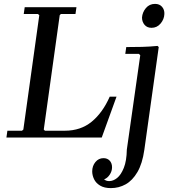

<svg xmlns="http://www.w3.org/2000/svg" viewBox="-20 -707 882 987"><path d="M544 -210H579L503 0H13L18 -35H93L100 -41L182 -629L175 -635H102L107 -670H373L368 -635H293L287 -629L205 -41L211 -35H313Q395 -35 451.5 -81.5Q508 -128 544 -210ZM790 -471 796 -465 722 63Q712 134 686.5 177.5Q661 221 626 240.5Q591 260 550 260Q516 260 494.5 247Q473 234 463.5 214Q454 194 454 174Q454 146 470.5 126Q487 106 512 106Q532 106 544 119Q556 132 556 153Q556 173 544 191Q532 209 515 215Q526 224 541 224Q562 224 582 208Q602 192 616.5 156Q631 120 632 62L701 -423L694 -430H624L629 -465Q670 -465 710 -466Q750 -467 790 -471ZM759 -564Q736 -564 723 -579.5Q710 -595 710 -617Q712 -644 730 -665.5Q748 -687 777 -687Q800 -687 813 -672Q826 -657 825 -635Q824 -608 805.5 -586Q787 -564 759 -564Z"/></svg>

Font: Brygada 1918 Medium
Style: Italic
Weight: 500
Italic angle: -8°
Designer: Mateusz Machalski | Borys Kosmynka | Przemek Hoffer
Foundry: NIEPODLEGLA 2018
Version: Version 3.006